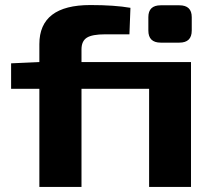

<svg xmlns="http://www.w3.org/2000/svg" viewBox="-20 -741 849 761"><path d="M737 -495V0H571V-389H303V0H136V-389H24V-490L136 -495V-566Q136 -721 338 -721Q434 -721 497 -710L493 -605H397Q345 -605 324 -591.5Q303 -578 303 -545V-495ZM617 -720H691Q740 -720 740 -673V-620Q740 -572 691 -572H617Q568 -572 568 -620V-673Q568 -720 617 -720Z"/></svg>

Font: Exo 2 Expanded
Style: Bold
Weight: 700
Width: 7
Designer: Natanael Gama
Version: Version 1.001;PS 001.001;hotconv 1.0.70;makeotf.lib2.5.58329